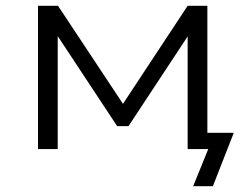

<svg xmlns="http://www.w3.org/2000/svg" viewBox="-20 -514 860 662"><path d="M646 128 698 0H628V-56H786L714 128ZM111 0V-494H180L404 -156L627 -494H695V0H627V-390H628L423 -79H384L178 -391H179V0Z"/></svg>

Font: Nunito Sans 7pt SemiExpanded Light
Style: Regular
Weight: 300
Width: 6
Designer: Vernon Adams
Foundry: Vernon Adams
Version: Version 3.101;gftools[0.9.27]